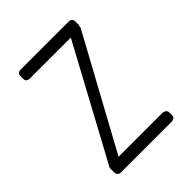

<svg xmlns="http://www.w3.org/2000/svg" viewBox="-130 -472 540 540"><g transform="rotate(-45 139.5 -202.0)"><path d="M239 0H36Q32 0 28 -3.5Q24 -7 24 -14V-25Q24 -27 24 -29.5Q24 -32 26 -35L206 -368H42Q37 -368 33 -371Q29 -374 29 -382V-390Q29 -404 42 -404H233Q247 -404 247 -390V-379Q247 -378 246.5 -377Q246 -376 246 -374L245 -368L64 -36H239Q244 -36 248.5 -32.5Q253 -29 253 -22V-14Q253 -5 248.5 -2.5Q244 0 239 0Z"/></g></svg>

Font: Chathura
Style: Regular
Weight: 400
Designer: Appaji Ambarisha Darbha
Foundry: Aditya Fonts
Version: Version 1.001 2016